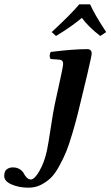

<svg xmlns="http://www.w3.org/2000/svg" viewBox="-88 -664 513 891"><path d="M195.8 -315.9Q204.6 -356.9 205.1 -367.2Q205.1 -386.2 187 -387.2L147 -390.1Q142.1 -397 142.6 -407Q143.1 -417 147.9 -422.9Q250 -436 316.9 -436Q337.4 -436 337.4 -415Q337.4 -405.8 317.4 -320.3L296.9 -234.9Q281.7 -171.9 272.5 -134.5Q263.2 -97.2 247.6 -44.2Q231.9 8.8 219 40.3Q206.1 71.8 186.5 107.4Q167 143.1 147 162.1Q127 181.2 101.1 194.1Q75.2 207 44.9 207Q0.5 207 -33.9 192.1Q-68.4 177.2 -68.4 152.8Q-68.4 130.4 -56.4 121.6Q-44.4 112.8 -28.8 112.8Q-9.8 112.8 3.7 121.3Q17.1 129.9 22.5 140.9Q27.8 151.9 36.4 160.4Q44.9 168.9 55.2 168.9Q72.3 168.9 95.2 128.9Q118.2 88.9 129.9 34.2Q136.7 1 147.5 -70.6Q158.2 -142.1 166 -179.2ZM330.1 -644Q351.1 -596.2 404.8 -515.1L377 -497.1Q319.8 -542 292 -581.1Q243.2 -540 171.9 -497.1L151.9 -515.1Q244.6 -601.1 279.8 -644Z"/></svg>

Font: Linux Libertine O
Style: Semibold Italic
Weight: 600
Italic angle: -11.5°
Designer: Philipp H. Poll
Foundry: Philipp H. Poll
Version: Version 5.1.2